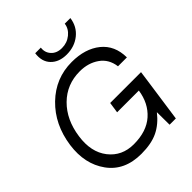

<svg xmlns="http://www.w3.org/2000/svg" viewBox="-263 -1123 1281 1281"><g transform="rotate(-45 377.5 -483.0)"><path d="M435.1 -815.9Q363.3 -815.9 322.8 -857.9Q282.2 -899.9 292 -971.2H345.2Q339.4 -929.2 366.7 -899.2Q394 -869.1 443.1 -869.1Q492.2 -869.1 529.1 -899.2Q565.9 -929.2 570.8 -971.2H624Q614.3 -900.4 561.8 -858.2Q509.3 -815.9 435.1 -815.9ZM702.1 -382.8 690.9 -301.8 647.9 0H588.9L587.9 -119.1Q538.1 -55.2 475.6 -25.1Q413.1 4.9 318.8 4.9Q160.6 4.9 81.3 -105Q2 -214.8 23.9 -373Q47.9 -543 158.9 -650.4Q270 -757.8 422.9 -757.8Q548.8 -757.8 626.5 -695.3Q704.1 -632.8 705.1 -519H621.1Q611.3 -595.2 553.7 -635.5Q496.1 -675.8 417 -675.8Q293.9 -675.8 210 -592.8Q126 -509.8 106.9 -373Q87.9 -241.2 152.3 -158.7Q216.8 -76.2 328.1 -76.2Q449.2 -76.2 519.5 -138.7Q589.8 -201.2 605 -306.2H399.9L411.1 -382.8Z"/></g></svg>

Font: Oakes Grotesk
Style: Italic
Weight: 400
Designer: Samuel Oakes
Foundry: Samuel Oakes
Version: Version 1.0 | wf-rip DC20170320